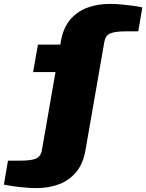

<svg xmlns="http://www.w3.org/2000/svg" viewBox="-112 -757 751 986"><path d="M75 209Q51 209 20.5 206.5Q-10 204 -39.5 200Q-69 196 -92 191L-71 68H-7Q51 68 74.5 56.5Q98 45 103 15L173 -387H58L83 -528H198L200 -542Q212 -613 248 -655.5Q284 -698 336.5 -717.5Q389 -737 452 -737Q477 -737 507 -734.5Q537 -732 567 -728Q597 -724 619 -719L598 -596H534Q476 -596 452.5 -584.5Q429 -573 424 -543L327 14Q315 84 279 127Q243 170 190.5 189.5Q138 209 75 209Z"/></svg>

Font: Archivo Expanded Black
Style: Italic
Weight: 900
Width: 7
Italic angle: -10°
Designer: Hector Gatti
Foundry: Omnibus-Type
Version: Version 2.001